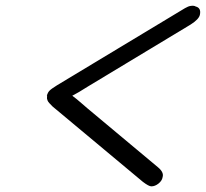

<svg xmlns="http://www.w3.org/2000/svg" viewBox="-20 -603 729 680"><path d="M147 -264Q146 -264 146 -265Q149 -275 155 -281.5Q161 -288 182 -301L635 -574Q647 -581 655 -582Q667 -584 673 -580Q693 -575 688 -551Q685 -535 655 -516L292 -297Q256 -274 236 -264Q251 -253 268 -238Q285 -223 290 -219L539 -11Q561 7 556 24Q554 37 541.5 47Q529 57 516 57Q507 57 486 41L166 -226Q159 -233 154.5 -238Q150 -243 148.5 -247Q147 -251 146.5 -253.5Q146 -256 146.5 -259.5Q147 -263 147 -264Z"/></svg>

Font: Coval
Style: Italic
Weight: 400
Foundry: Context Ltd
Version: Version 001.000